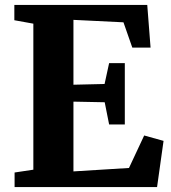

<svg xmlns="http://www.w3.org/2000/svg" viewBox="-20 -763 698 783"><path d="M116 -71V-666.5L38.5 -680.5V-743H580.5L594 -569H519.5L483.5 -672L279.5 -682V-417.5L406.5 -420.5L425 -505.5H489V-255.5H425L407 -346L279.5 -348.5V-64L506 -78L568 -210.5L647 -188.5L620.5 0H39.5V-59.5Z"/></svg>

Font: Merriweather 28pt ExtraBold
Style: Regular
Weight: 800
Version: Version 2.100